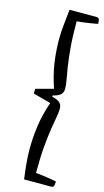

<svg xmlns="http://www.w3.org/2000/svg" viewBox="-144 -776 573 1054"><g transform="rotate(15 142.0 -249.0)"><path d="M267 -731Q280 -731 282 -717Q284 -703 284 -697Q284 -697 269 -694Q254 -691 232.5 -688Q211 -685 192.5 -682.5Q174 -680 166 -680Q166 -592 171.5 -530Q177 -468 183.5 -426Q190 -384 195.5 -356Q201 -328 201 -306Q201 -281 184 -269Q167 -257 144 -253V-245Q167 -241 184 -229.5Q201 -218 201 -193Q201 -171 195.5 -142.5Q190 -114 183.5 -72Q177 -30 171.5 31.5Q166 93 166 182Q174 182 192.5 184.5Q211 187 232.5 190Q254 193 269 196Q284 199 284 199Q284 205 282 219Q280 233 267 233H112Q106 189 102 147Q98 105 98 65Q98 -3 107.5 -69.5Q117 -136 142 -209L42 -236V-263L142 -290Q117 -363 107.5 -429.5Q98 -496 98 -563Q98 -604 103 -645.5Q108 -687 112 -731Z"/></g></svg>

Font: Mate
Style: Regular
Weight: 400
Designer: Eduardo Rodriguez Tunni
Foundry: Eduardo Rodriguez Tunni
Version: Version 1.003; ttfautohint (v1.8.4.7-5d5b);gftools[0.9.24]